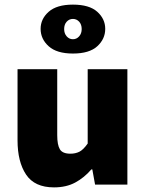

<svg xmlns="http://www.w3.org/2000/svg" viewBox="-20 -800 640 832"><path d="M214 12Q130 12 93 -43.5Q56 -99 56 -192V-500H228V-214Q228 -172 239.5 -153Q251 -134 285 -134Q307 -134 324 -142.5Q341 -151 360 -178V-500H532V0H392L380 -66H376Q345 -30 306 -9Q267 12 214 12ZM296 -568Q226 -568 191 -599.5Q156 -631 156 -675Q156 -718 191 -749Q226 -780 296 -780Q367 -780 401.5 -749Q436 -718 436 -675Q436 -631 401.5 -599.5Q367 -568 296 -568ZM296 -630Q312 -630 323 -642.5Q334 -655 334 -674Q334 -694 323 -706Q312 -718 296 -718Q280 -718 269 -706Q258 -694 258 -674Q258 -655 269 -642.5Q280 -630 296 -630Z"/></svg>

Font: Source Code Pro ExtraLight Black
Style: Regular
Weight: 900
Monospace: yes
Version: Version 1.018;hotconv 1.0.116;makeotfexe 2.5.65601